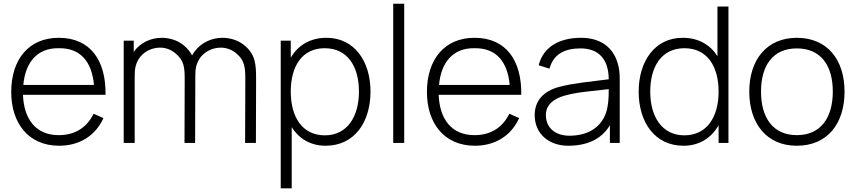

<svg xmlns="http://www.w3.org/2000/svg" viewBox="-20 -786 4707 1056"><path d="M106.3 -264.6H560.4C563.5 -451 479.2 -578.1 303.1 -578.1C137.5 -578.1 41.7 -458.3 41.7 -280.2C41.7 -107.3 137.5 15.6 305.2 15.6C414.6 15.6 504.2 -37.5 549 -136.5L494.8 -160.4C456.3 -82.3 390.6 -42.7 303.1 -42.7C178.1 -42.7 111.5 -129.2 106.3 -264.6ZM303.1 -520.8C425 -522.9 485.4 -443.8 496.9 -318.8H108.3C118.8 -439.6 182.3 -522.9 303.1 -520.8Z M1321.9 -538.5C1288.5 -565.6 1244.8 -578.1 1203.1 -578.1C1143.8 -578.1 1085.4 -551 1050 -502.1C1044.8 -495.8 1039.6 -488.5 1036.5 -481.3C1026 -501 1011.5 -519.8 988.5 -538.5C954.2 -565.6 910.4 -578.1 869.8 -578.1C809.4 -578.1 751 -551 716.7 -502.1L715.6 -501V-562.5H660.4V0H720.8V-368.8C720.8 -406.3 725 -438.5 751 -472.9C777.1 -505.2 817.7 -524 861.5 -524C891.7 -524 921.9 -512.5 944.8 -492.7C993.8 -453.1 995.8 -412.5 995.8 -345.8L994.8 0H1053.1L1054.2 -346.9V-368.8C1054.2 -406.3 1058.3 -438.5 1084.4 -472.9C1111.5 -505.2 1151 -524 1194.8 -524C1225 -524 1256.2 -512.5 1279.2 -492.7C1327.1 -453.1 1329.2 -412.5 1329.2 -345.8L1328.1 0H1387.5L1388.5 -346.9C1388.5 -431.3 1386.5 -486.5 1321.9 -538.5Z M1776 -578.1C1685.4 -578.1 1618.8 -536.5 1579.2 -468.8V-562.5H1524V250H1584.4V-86.5C1624 -24 1687.5 15.6 1770.8 15.6C1929.2 15.6 2017.7 -113.5 2017.7 -282.3C2017.7 -449 1929.2 -578.1 1776 -578.1ZM1766.7 -41.7C1640.6 -41.7 1579.2 -144.8 1579.2 -282.3C1579.2 -421.9 1641.7 -520.8 1765.6 -520.8C1893.8 -520.8 1954.2 -417.7 1954.2 -282.3C1954.2 -145.8 1890.6 -41.7 1766.7 -41.7Z M2142.7 0V-765.6H2203.1V0Z M2392.7 -264.6H2846.9C2850 -451 2765.6 -578.1 2589.6 -578.1C2424 -578.1 2328.1 -458.3 2328.1 -280.2C2328.1 -107.3 2424 15.6 2591.7 15.6C2701 15.6 2790.6 -37.5 2835.4 -136.5L2781.2 -160.4C2742.7 -82.3 2677.1 -42.7 2589.6 -42.7C2464.6 -42.7 2397.9 -129.2 2392.7 -264.6ZM2589.6 -520.8C2711.5 -522.9 2771.9 -443.8 2783.3 -318.8H2394.8C2405.2 -439.6 2468.8 -522.9 2589.6 -520.8Z M3388.5 0V-349C3388.5 -380.2 3386.5 -407.3 3378.1 -435.4C3353.1 -526 3282.3 -578.1 3176 -578.1C3055.2 -578.1 2967.7 -527.1 2942.7 -427.1L3002.1 -408.3C3024 -489.6 3087.5 -519.8 3172.9 -519.8C3272.9 -519.8 3327.1 -460.4 3328.1 -350C3225 -336.5 3135.4 -329.2 3056.3 -308.3C2961.5 -283.3 2920.8 -225 2920.8 -153.1C2920.8 -49 3000 15.6 3105.2 15.6C3205.2 15.6 3286.5 -17.7 3334.4 -96.9V0ZM3304.2 -143.8C3269.8 -74 3200 -39.6 3111.5 -39.6C3035.4 -39.6 2982.3 -82.3 2982.3 -153.1C2982.3 -208.3 3022.9 -242.7 3086.5 -260.4C3157.3 -280.2 3232.3 -284.4 3328.1 -295.8C3328.1 -256.2 3327.1 -188.5 3304.2 -143.8Z M3926 -750V-477.1C3885.4 -540.6 3820.8 -578.1 3734.4 -578.1C3581.3 -578.1 3492.7 -449 3492.7 -282.3C3492.7 -113.5 3581.3 15.6 3739.6 15.6C3827.1 15.6 3892.7 -28.1 3932.3 -96.9V0H3986.5V-750ZM3743.8 -41.7C3619.8 -41.7 3556.3 -145.8 3556.3 -282.3C3556.3 -417.7 3616.7 -520.8 3744.8 -520.8C3868.8 -520.8 3932.3 -421.9 3932.3 -282.3C3932.3 -144.8 3869.8 -41.7 3743.8 -41.7Z M4362.5 15.6C4529.2 15.6 4625 -104.2 4625 -282.3C4625 -456.3 4531.3 -578.1 4362.5 -578.1C4199 -578.1 4101 -459.4 4101 -282.3C4101 -107.3 4195.8 15.6 4362.5 15.6ZM4560.4 -282.3C4560.4 -140.6 4495.8 -42.7 4362.5 -42.7C4232.3 -42.7 4165.6 -137.5 4165.6 -282.3C4165.6 -421.9 4228.1 -519.8 4362.5 -519.8C4494.8 -519.8 4560.4 -426 4560.4 -282.3Z"/></svg>

Font: Manrope3 Light
Style: Regular
Weight: 300
Designer: Mikhail Sharanda
Foundry: Mikhail Sharanda
Version: Version 3.000;PS 003.000;hotconv 1.0.88;makeotf.lib2.5.64775